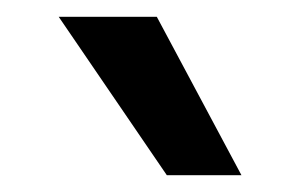

<svg xmlns="http://www.w3.org/2000/svg" viewBox="-20 -804 358 229"><path d="M167 -784 268 -595H179L50 -784Z"/></svg>

Font: Belgrano
Style: Regular
Weight: 400
Version: Version 1.002